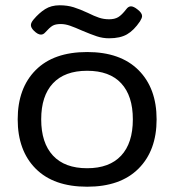

<svg xmlns="http://www.w3.org/2000/svg" viewBox="-20 -692 660 727"><path d="M291 -576Q264 -588 245.5 -594.5Q227 -601 210 -601Q190 -601 179 -594.5Q168 -588 151 -569Q144 -561 135 -561Q123 -561 108 -576Q97 -587 97 -597Q97 -606 107 -618Q128 -643 151 -657.5Q174 -672 206 -672Q235 -672 259 -664.5Q283 -657 313 -643Q337 -631 355 -625Q373 -619 393 -619Q414 -619 427.5 -627Q441 -635 458 -657Q466 -668 476 -668Q486 -668 501 -656Q518 -643 518 -631Q518 -624 510 -611Q487 -577 461 -562Q435 -547 393 -547Q369 -547 346.5 -554.5Q324 -562 291 -576ZM47 -240Q47 -358 115 -426.5Q183 -495 310 -495Q436 -495 504.5 -426.5Q573 -358 573 -240Q573 -122 504.5 -53.5Q436 15 310 15Q183 15 115 -53.5Q47 -122 47 -240ZM483 -240Q483 -329 439 -376.5Q395 -424 310 -424Q225 -424 180.5 -376.5Q136 -329 136 -240Q136 -151 180.5 -103Q225 -55 310 -55Q394 -55 438.5 -102.5Q483 -150 483 -240Z"/></svg>

Font: Mitr Light
Style: Regular
Weight: 300
Designer: Thanarat Vachiruckul
Foundry: Cadson Demak
Version: Version 1.002